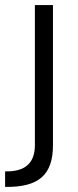

<svg xmlns="http://www.w3.org/2000/svg" viewBox="-55 -526 305 754"><path d="M-35 208C98 210 153 160 153 44V-506H82V44C82 114 44 149 -35 147Z"/></svg>

Font: Arthouse Owned
Style: Regular
Weight: 400
Designer: Jeremy Tribby
Foundry: Tribby Type
Version: Version 1.000;PS 001.000;hotconv 1.0.88;makeotf.lib2.5.64775